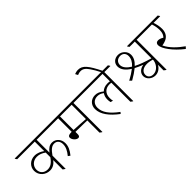

<svg xmlns="http://www.w3.org/2000/svg" viewBox="56 -1821 2784 2784"><g transform="rotate(-45 1448.0 -429.5)"><path d="M214 -135C270 -135 315 -162 352 -210V-18L385 5H390V-264C440 -336 480 -371 531 -371C584 -371 617 -332 617 -273C617 -213 591 -162 542 -102L574 -79C626 -142 651 -198 651 -259C651 -300 638 -334 615 -360C591 -387 558 -404 518 -404C468 -404 429 -378 390 -325V-589H720V-595L702 -622H-27V-616L-9 -589H352V-395C312 -423 266 -448 205 -448C118 -448 45 -385 45 -296C45 -249 65 -208 97 -179C127 -152 166 -135 214 -135ZM81 -284C81 -356 139 -413 218 -413C270 -413 310 -394 352 -365V-270C307 -203 260 -170 201 -170C128 -170 81 -217 81 -284Z M835 -179C858 -179 869 -193 869 -226V-272C879 -272 891 -272 900 -272C950 -272 1040 -270 1108 -268V-18L1139 5H1145V-589H1269V-595L1251 -622H672V-616L691 -589H831V-311C827 -311 823 -311 819 -311C776 -311 751 -300 751 -270C751 -229 797 -179 835 -179ZM869 -311V-589H1108V-296C1038 -301 944 -308 869 -311Z M1516 8 1536 -15C1406 -110 1342 -198 1342 -294C1342 -368 1389 -414 1459 -414C1495 -414 1523 -404 1558 -378C1539 -351 1528 -318 1528 -279C1528 -257 1530 -239 1535 -217L1574 -207C1568 -227 1567 -248 1567 -271C1567 -355 1620 -411 1704 -411C1717 -411 1730 -410 1741 -407V-18L1772 5H1778V-589H1902V-595L1884 -622H1215V-616L1233 -589H1741V-437C1726 -440 1711 -441 1692 -441C1644 -441 1603 -425 1574 -396C1530 -432 1492 -449 1445 -449C1364 -449 1303 -391 1303 -306C1303 -196 1385 -90 1516 8Z M1746 -618H1775C1678 -811 1624 -883 1531 -883C1503 -883 1479 -876 1458 -868L1479 -828C1499 -838 1524 -843 1543 -843C1595 -843 1627 -814 1665 -758C1691 -720 1718 -675 1746 -618Z M2270 -29C2326 -29 2376 -63 2403 -115V1L2434 24H2441V-589H2565V-595L2546 -622H2276V-616L2295 -589H2403V-247C2303 -275 2219 -306 2153 -340C2205 -389 2231 -437 2231 -492C2231 -529 2217 -559 2193 -583C2169 -608 2134 -626 2094 -626C2021 -626 1970 -579 1970 -512C1970 -445 2017 -388 2094 -340C2055 -309 2006 -278 1945 -245L1976 -216C2039 -252 2090 -286 2130 -319C2167 -299 2209 -281 2254 -264C2182 -255 2135 -207 2135 -149C2135 -85 2196 -29 2270 -29ZM2010 -502C2010 -556 2050 -593 2106 -593C2160 -593 2193 -557 2193 -505C2193 -452 2168 -406 2118 -360C2049 -403 2010 -450 2010 -502ZM2170 -140C2170 -199 2221 -237 2299 -237C2332 -237 2365 -230 2403 -220V-199C2386 -117 2326 -62 2258 -62C2205 -62 2170 -94 2170 -140Z M2851 10 2878 -19C2788 -82 2691 -169 2646 -267C2663 -269 2680 -273 2698 -279C2776 -301 2815 -359 2815 -440C2815 -490 2804 -540 2787 -589H2923V-595L2905 -622H2510V-616L2528 -589H2754C2770 -544 2778 -498 2778 -450C2778 -397 2762 -360 2736 -336C2708 -354 2680 -364 2655 -364C2623 -364 2604 -346 2604 -314C2604 -242 2705 -102 2851 10Z"/></g></svg>

Font: Noto Serif Devanagari ExtraLight
Style: Regular
Weight: 200
Designer: Universal Thirst, Indian Type Foundry and the Monotype Design Team
Foundry: Monotype Imaging Inc.
Version: Version 2.004